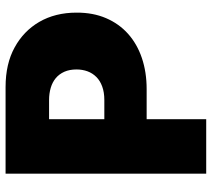

<svg xmlns="http://www.w3.org/2000/svg" viewBox="-56 -712 767 696"><g transform="rotate(-90 328.0 -363.5)"><path d="M244.3 0H46.9V-727.3H360.8Q445.3 -727.3 505 -694.2Q563.9 -661.9 596.9 -605.5Q630.7 -547.2 630.7 -470.2Q631 -410.5 610.8 -363.3Q590.6 -316.1 553.8 -283.2Q517 -250.4 465.9 -233.1Q414.8 -215.9 353.7 -215.9H244.3ZM313.9 -369.3Q342 -369.3 362.9 -377Q383.9 -384.6 397.5 -398.3Q411.2 -411.9 418 -430.4Q424.7 -448.9 424.7 -470.2Q424.7 -495.4 416.4 -514.2Q408 -533 393.3 -545.3Q378.6 -557.5 358.1 -563.6Q337.7 -569.6 313.9 -569.6H244.3V-369.3Z"/></g></svg>

Font: Linik Sans Black
Style: Regular
Weight: 900
Designer: Fonts by Rasmus Andersson / Changes by Cristiano Sobral with parts from Marc Monis
Foundry: rsms
Version: Version 3.020; ttfautohint (v1.6)